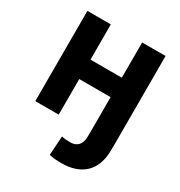

<svg xmlns="http://www.w3.org/2000/svg" viewBox="-173 -650 916 977"><g transform="rotate(30 284.5 -161.5)"><path d="M329.7 207Q308.5 207 291.9 205.6Q275.4 204.1 257.3 200.2L264.5 87.5Q276.5 90.5 288.1 91.7Q299.7 92.8 314.7 92.8Q334.3 92.8 348.4 85.1Q362.5 77.4 370.3 61.6Q378.2 45.7 378.2 22.1V0H515.8V22.1Q515.8 112.2 467 159.6Q418.2 207 329.7 207ZM425.1 -209H147.4V-323.2H425.1ZM194.5 0H56.9V-530.3H194.5ZM516.2 0H378.6V-530.3H516.2Z"/></g></svg>

Font: Pretendard JP Variable
Style: Regular
Weight: 400
Designer: Base glyphs from Inter by Rasmus Andersson; Hangul glyphs from Noto Sans CJK(Source Han Sans) by Jang Soo-young and Kang
Foundry: Kil Hyung-jin
Version: Version 1.307;Glyphs 3.2 (3192)